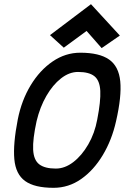

<svg xmlns="http://www.w3.org/2000/svg" viewBox="-20 -884 640 918"><path d="M236 14Q145 14 100 -18.5Q55 -51 48.5 -123Q42 -195 65 -313Q83 -404 126.5 -476Q170 -548 231.5 -590Q293 -632 364 -632Q455 -632 501.5 -599.5Q548 -567 555 -495Q562 -423 535 -305Q515 -215 471.5 -142.5Q428 -70 368 -28Q308 14 236 14ZM247 -78Q290 -78 330.5 -109Q371 -140 402 -193.5Q433 -247 445 -313Q462 -400 459.5 -449.5Q457 -499 431.5 -519.5Q406 -540 353 -540Q311 -540 271.5 -509Q232 -478 201.5 -425Q171 -372 155 -305Q136 -218 138.5 -168.5Q141 -119 167.5 -98.5Q194 -78 247 -78ZM466 -654 394 -736 285 -656 219 -716 415 -864 553 -714Z"/></svg>

Font: Victor Mono Thin
Style: Bold Italic
Weight: 700
Italic angle: -12°
Monospace: yes
Version: Version 1.561;gftools[0.9.30]